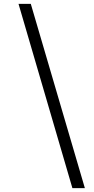

<svg xmlns="http://www.w3.org/2000/svg" viewBox="-20 -804 490 1001"><path d="M357.5 177 76.5 -784H140.5L422.5 177Z"/></svg>

Font: Merriweather 96pt Black
Style: Italic
Weight: 900
Italic angle: -7.8°
Version: Version 2.101